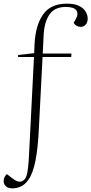

<svg xmlns="http://www.w3.org/2000/svg" viewBox="-54 -802 500 1051"><path d="M306 -764Q246 -764 217.5 -723.5Q189 -683 185 -612L180 -509H337L336 -490H179L159 -103Q154 8 140 78.5Q126 149 100 184Q82 209 59.5 219Q37 229 15 229Q-12 229 -23 216.5Q-34 204 -34 191Q-34 166 -16 151L8 170Q46 201 68 189.5Q90 178 96 141Q101 108 103 78Q105 48 107 5L132 -490H45V-501L133 -511L135 -559Q140 -663 181.5 -722.5Q223 -782 312 -782Q354 -782 379 -769.5Q404 -757 415 -738Q426 -719 426 -701Q426 -679 415 -667Q404 -655 388 -655Q363 -655 349 -677L360 -696Q377 -725 364.5 -744.5Q352 -764 306 -764Z"/></svg>

Font: Literata 72pt ExtraLight
Style: Italic
Weight: 200
Italic angle: -2°
Designer: Latin by Veronika Burian and Jose Scaglione. Greek by Irene Vlachou. Cyrillic by Vera Evstafieva
Foundry: TypeTogether
Version: Version 3.002